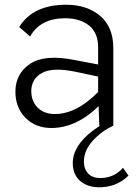

<svg xmlns="http://www.w3.org/2000/svg" viewBox="-20 -530 576 810"><path d="M499 178 522 211Q470 262 393 260Q344 258 315.5 231Q287 204 287 158Q287 74 402 0H399L396 -82Q301 10 197 10Q130 10 87.5 -33Q45 -76 45 -143Q45 -219 106.5 -260.5Q168 -302 294 -277L394 -258V-330Q394 -392 355.5 -422.5Q317 -453 255 -453Q150 -453 107 -376L61 -416Q119 -510 259 -510Q347 -510 402.5 -463Q458 -416 458 -327V0H459Q411 21 372.5 62.5Q334 104 334 152Q334 183 352 202Q370 221 403 221Q461 221 499 178ZM211 -49Q303 -49 394 -142V-207L295 -228Q200 -247 156 -221.5Q112 -196 112 -146Q112 -103 139 -76Q166 -49 211 -49Z"/></svg>

Font: Orkney Light
Style: Regular
Weight: 300
Designer: Samuel Oakes and Alfredo Marco Pradil
Foundry: Alfredo Marco Pradil
Version: 1.0; ttfautohint (v1.5)